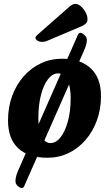

<svg xmlns="http://www.w3.org/2000/svg" viewBox="-20 -791 536 981"><path d="M95 169Q88 172 76.5 164Q65 156 61 146Q54 124 72 82L378 -613Q382 -622 388 -623Q394 -625 406 -616.5Q418 -608 422 -597Q429 -576 409 -532L105 157Q102 166 95 169ZM222 15Q125 15 73 -33.5Q21 -82 21 -175Q21 -243 42 -300.5Q63 -358 101 -401Q139 -444 189 -467.5Q239 -491 296 -491Q391 -491 443.5 -442Q496 -393 496 -301Q496 -233 475 -175.5Q454 -118 416.5 -75Q379 -32 329.5 -8.5Q280 15 222 15ZM238 -60Q266 -60 289 -89Q312 -118 326.5 -169.5Q341 -221 341 -290Q341 -352 322 -384Q303 -416 276 -416Q249 -416 226 -387Q203 -358 189.5 -306.5Q176 -255 176 -186Q176 -125 193.5 -92.5Q211 -60 238 -60ZM170 -612Q161 -604 161 -598Q161 -590 171.5 -583.5Q182 -577 194 -577Q202 -577 207.5 -578Q213 -579 220 -582L397 -657Q412 -664 419.5 -671.5Q427 -679 427 -694Q427 -710 417.5 -728Q408 -746 393.5 -758.5Q379 -771 365 -771Q351 -771 335 -757Z"/></svg>

Font: Alkatra
Style: Bold
Weight: 700
Designer: Suman Bhandary
Version: Version 1.100;gftools[0.9.22]